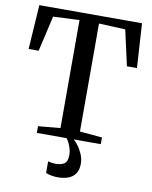

<svg xmlns="http://www.w3.org/2000/svg" viewBox="-103 -819 896 1130"><g transform="rotate(10 345.0 -253.5)"><path d="M287 -52V-697.5L130.5 -690.5L81.5 -478H21.5L39 -743H652.5L669 -478H609L561.5 -690.5L403.5 -697.5V-52L537 -40V0H155V-40ZM319.5 236Q302 236 282.2 232.2Q262.5 228.5 249.5 223V153Q260 156.5 273 158.2Q286 160 293.5 160Q327 160 346.5 147.5Q366 135 366 93.5Q366 74.5 360.2 56Q354.5 37.5 346.8 22.5Q339 7.5 332.5 0H359H375.5Q387 9.5 402.8 30.2Q418.5 51 430.2 78.8Q442 106.5 441.5 137.5Q441 171.5 426 193.5Q411 215.5 384 225.8Q357 236 319.5 236Z"/></g></svg>

Font: Merriweather 60pt Medium
Style: Regular
Weight: 500
Version: Version 2.100